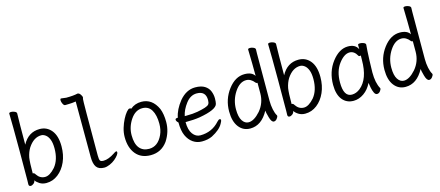

<svg xmlns="http://www.w3.org/2000/svg" viewBox="-51 -1244 4102 1791"><g transform="rotate(-15 2000.0 -348.0)"><path d="M228 17Q191 17 163.5 -0.5Q136 -18 125 -37Q122 -18 107.5 -6.5Q93 5 79 5Q61 4 61 -15Q61 -27 62 -54Q63 -81 63 -350Q63 -591 60 -699Q61 -709 81 -709Q97 -709 114.5 -701Q132 -693 132 -681Q129 -589 129 -380Q186 -486 295 -486Q365 -486 408.5 -432.5Q452 -379 452 -278Q452 -195 422.5 -128.5Q393 -62 342 -22.5Q291 17 228 17ZM231 -41Q277 -41 330 -101Q384 -167 384 -276Q384 -329 371 -362Q358 -395 337 -410.5Q316 -426 295 -426Q222 -426 168 -344Q144 -305 134 -254Q127 -210 127 -103Q128 -103 130 -103Q143 -103 152 -86Q182 -41 231 -41Z M787 18Q734 18 711.5 -13.5Q689 -45 689 -110L688 -647Q649 -641 623.5 -641Q598 -641 585 -640Q573 -640 563.5 -659Q554 -678 554 -693Q554 -710 563 -710Q601 -704 612 -704Q683 -704 723 -714Q742 -714 756 -687Q763 -676 763 -668Q763 -660 759.5 -653.5Q756 -647 756 -108Q756 -69 763.5 -57.5Q771 -46 797 -46Q844 -46 906 -87Q923 -100 932 -100Q940 -100 940 -89Q940 -79 927.5 -62Q915 -45 893 -26.5Q871 -8 841 5Q811 18 787 18Z M1236 18Q1144 18 1093.5 -43Q1043 -104 1043 -207Q1043 -251 1056 -294Q1069 -337 1087.5 -373Q1106 -409 1125 -431.5Q1144 -454 1155 -454Q1168 -454 1171 -448Q1215 -486 1277 -486Q1382 -486 1433 -374Q1454 -321 1454 -245Q1454 -150 1400 -67Q1339 18 1236 18ZM1236 -43Q1322 -43 1367 -141Q1388 -187 1388 -245Q1388 -329 1359 -377.5Q1330 -426 1271 -426Q1203 -426 1156.5 -356.5Q1110 -287 1110 -208Q1110 -125 1143 -84Q1176 -43 1236 -43Z M1730 18Q1682 18 1644.5 -8Q1607 -34 1585 -82Q1563 -130 1563 -210Q1544 -226 1544 -241Q1544 -254 1564 -254L1569 -255Q1583 -330 1644 -406Q1711 -486 1797 -486Q1855 -486 1889 -464.5Q1923 -443 1936.5 -409Q1950 -375 1950 -340Q1950 -306 1945 -287Q1932 -234 1765 -205Q1709 -196 1628 -196Q1628 -120 1657.5 -80.5Q1687 -41 1730 -41Q1843 -41 1917 -124Q1932 -140 1941 -140Q1953 -140 1953 -128Q1953 -120 1940 -97Q1913 -45 1830 -2Q1788 18 1730 18ZM1635 -252H1650Q1716 -252 1760.5 -260.5Q1805 -269 1835 -278.5Q1865 -288 1874.5 -301Q1884 -314 1884 -341Q1884 -428 1797 -428Q1736 -428 1691.5 -369.5Q1647 -311 1635 -252Z M2197 18Q2129 18 2087.5 -35.5Q2046 -89 2046 -186Q2046 -304 2115 -395Q2184 -486 2273 -486Q2345 -486 2371 -443Q2371 -555 2367 -699Q2367 -709 2388 -709Q2404 -709 2421 -701Q2438 -693 2438 -681Q2438 -669 2437 -643.5Q2436 -618 2436 -185Q2436 -142 2444.5 -101Q2453 -60 2467 -38L2469 -32Q2469 -21 2456 -4.5Q2443 12 2426 12Q2403 12 2388.5 -40.5Q2374 -93 2374 -107Q2307 18 2197 18ZM2197 -42Q2250 -42 2311 -111Q2371 -182 2371 -276V-376Q2371 -377 2365 -377Q2359 -377 2354 -383Q2319 -428 2274 -428Q2211 -428 2162 -353.5Q2113 -279 2113 -189Q2113 -115 2137 -78.5Q2161 -42 2197 -42Z M2728 17Q2691 17 2663.5 -0.5Q2636 -18 2625 -37Q2622 -18 2607.5 -6.5Q2593 5 2579 5Q2561 4 2561 -15Q2561 -27 2562 -54Q2563 -81 2563 -350Q2563 -591 2560 -699Q2561 -709 2581 -709Q2597 -709 2614.5 -701Q2632 -693 2632 -681Q2629 -589 2629 -380Q2686 -486 2795 -486Q2865 -486 2908.5 -432.5Q2952 -379 2952 -278Q2952 -195 2922.5 -128.5Q2893 -62 2842 -22.5Q2791 17 2728 17ZM2731 -41Q2777 -41 2830 -101Q2884 -167 2884 -276Q2884 -329 2871 -362Q2858 -395 2837 -410.5Q2816 -426 2795 -426Q2722 -426 2668 -344Q2644 -305 2634 -254Q2627 -210 2627 -103Q2628 -103 2630 -103Q2643 -103 2652 -86Q2682 -41 2731 -41Z M3195 18Q3127 18 3087 -32Q3047 -82 3047 -175Q3047 -302 3117.5 -394Q3188 -486 3273 -486Q3345 -486 3369 -433V-475Q3369 -485 3391 -485Q3407 -485 3425 -477.5Q3443 -470 3443 -458Q3438 -411 3434 -306Q3431 -225 3431 -193Q3431 -91 3463 -34L3465 -29Q3465 -19 3452.5 -3Q3440 13 3422 13Q3406 13 3395.5 -8.5Q3385 -30 3379 -60.5Q3373 -91 3371 -108Q3343 -49 3295 -15.5Q3247 18 3195 18ZM3194 -42Q3236 -42 3274 -72Q3367 -147 3367 -330Q3367 -356 3368 -374Q3365 -371 3355 -371Q3349 -371 3346 -376Q3318 -428 3273 -428Q3220 -428 3167.5 -358Q3115 -288 3115 -180Q3115 -42 3194 -42Z M3697 18Q3629 18 3587.5 -35.5Q3546 -89 3546 -186Q3546 -304 3615 -395Q3684 -486 3773 -486Q3845 -486 3871 -443Q3871 -555 3867 -699Q3867 -709 3888 -709Q3904 -709 3921 -701Q3938 -693 3938 -681Q3938 -669 3937 -643.5Q3936 -618 3936 -185Q3936 -142 3944.5 -101Q3953 -60 3967 -38L3969 -32Q3969 -21 3956 -4.5Q3943 12 3926 12Q3903 12 3888.5 -40.5Q3874 -93 3874 -107Q3807 18 3697 18ZM3697 -42Q3750 -42 3811 -111Q3871 -182 3871 -276V-376Q3871 -377 3865 -377Q3859 -377 3854 -383Q3819 -428 3774 -428Q3711 -428 3662 -353.5Q3613 -279 3613 -189Q3613 -115 3637 -78.5Q3661 -42 3697 -42Z"/></g></svg>

Font: LXGW WenKai Mono Lite
Style: Regular
Weight: 400
Monospace: yes
Designer: LXGW / Fontworks Inc.
Foundry: LXGW / Fontworks Inc.
Version: Version 1.520; June 14, 2025